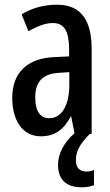

<svg xmlns="http://www.w3.org/2000/svg" viewBox="-20 -570 470 817"><path d="M303 113C303 76 317 45 362 0H370V-362C370 -483 325 -550 223 -550C167 -550 116 -536 72 -509L101 -437C141 -460 175 -472 205 -472C254 -472 274 -436 274 -361V-330L211 -327C97 -322 32 -262 32 -153C32 -68 69 10 154 10C213 10 251 -18 281 -74H283L297 -3C251 37 227 85 227 131C227 193 260 227 328 227C350 227 368 223 380 218V153C373 157 363 160 348 160C319 160 303 143 303 113ZM230 -260 275 -263V-209C275 -121 242 -67 190 -67C152 -67 130 -95 130 -156C130 -222 162 -256 230 -260Z"/></svg>

Font: Noto Sans Khmer ExtraCondensed Medium
Style: Regular
Weight: 500
Width: 2
Designer: Danh Hong and the Monotype Design Team
Foundry: Monotype Imaging Inc.
Version: Version 2.004